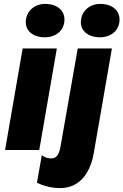

<svg xmlns="http://www.w3.org/2000/svg" viewBox="-20 -768 632 983"><path d="M6 0H181L271 -520H96ZM210 -577C266 -577 310 -612 310 -668C310 -714 273 -748 211 -748C155 -748 112 -709 112 -654C112 -609 150 -577 210 -577ZM288 195C379 195 440 130 460 16L553 -520H378L290 -19C282 27 268 43 241 43C223 43 211 38 194 27L169 168C206 185 246 195 288 195ZM492 -577C548 -577 592 -612 592 -668C592 -714 555 -748 493 -748C437 -748 394 -709 394 -654C394 -609 432 -577 492 -577Z"/></svg>

Font: Fixel Text 20240404 ExtraBold
Style: Italic
Weight: 800
Width: 4
Italic angle: -10°
Designer: AlfaBravo + MacPaw
Foundry: Kyrylo Tkachov, Marchela Mozhyna, Serhii Makarenko, Maria Weinstein, Zakhar Kryvoshyya
Version: Version 1.211;Glyphs 3.2 (3225)